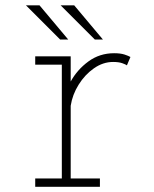

<svg xmlns="http://www.w3.org/2000/svg" viewBox="-20 -716 590 736"><path d="M115 0V-32H217V-468H115V-500H251V-403.5Q276 -449 319 -480.5Q362 -512 417.5 -512Q442 -512 457.8 -506.8Q473.5 -501.5 480 -497.5L466.5 -465.5Q462 -469 448.5 -473.8Q435 -478.5 413.5 -478.5Q375 -478.5 340.2 -454.2Q305.5 -430 281.5 -391.5Q257.5 -353 251 -310.5V-32H363V0ZM343.5 -564.5 212.5 -695.5H264.5L374.5 -564.5ZM210.5 -564.5 79.5 -695.5H131.5L241.5 -564.5Z"/></svg>

Font: Trispace SemiCondensed Thin
Style: Regular
Weight: 100
Width: 4
Designer: Tyler Finck
Foundry: Etcetera Type Company
Version: Version 1.210; ttfautohint (v1.8.3)